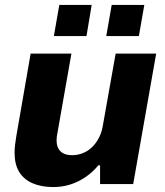

<svg xmlns="http://www.w3.org/2000/svg" viewBox="-20 -744 669 777"><path d="M196 13Q147 13 111.5 -2.5Q76 -18 57.5 -48.5Q39 -79 39 -126Q39 -142 41 -158.5Q43 -175 46 -193L104 -527H269L213 -209Q211 -200 210 -192Q209 -184 209 -177Q209 -156 216.5 -142.5Q224 -129 238 -122.5Q252 -116 272 -116Q294 -116 314.5 -124Q335 -132 351 -147Q367 -162 378.5 -183Q390 -204 395 -229L448 -527H612L519 1H385V-75H378Q356 -48 327 -28Q298 -8 265 2.5Q232 13 196 13ZM198 -598 220 -724H351L330 -598ZM410 -598 432 -724H564L542 -598Z"/></svg>

Font: Archivo SemiBold ExtraBold
Style: Italic
Weight: 800
Italic angle: -10°
Version: Version 2.001